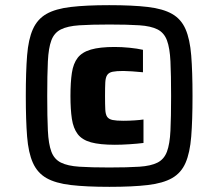

<svg xmlns="http://www.w3.org/2000/svg" viewBox="-20 -716 846 744"><path d="M404 8Q314 8 254.5 1Q195 -6 160 -26Q125 -46 107.5 -85Q90 -124 85 -187Q80 -250 80 -344Q80 -438 85 -501Q90 -564 107.5 -603Q125 -642 160 -662Q195 -682 254.5 -689Q314 -696 403 -696Q494 -696 553 -689Q612 -682 647 -662Q682 -642 699 -603Q716 -564 721 -501Q726 -438 726 -344Q726 -250 721 -187Q716 -124 699 -85Q682 -46 647 -26Q612 -6 553 1Q494 8 404 8ZM425 -155Q367 -155 332.5 -164.5Q298 -174 281 -196.5Q264 -219 258.5 -255.5Q253 -292 253 -344Q253 -397 258.5 -433.5Q264 -470 281 -492Q298 -514 332.5 -524Q367 -534 424 -534Q452 -534 482 -531Q512 -528 534 -523V-436Q515 -438 492 -439.5Q469 -441 458 -441Q431 -441 416.5 -438Q402 -435 395.5 -425.5Q389 -416 388 -396.5Q387 -377 387 -344Q387 -311 388 -291.5Q389 -272 395.5 -263Q402 -254 416.5 -251Q431 -248 458 -248Q479 -248 501.5 -249.5Q524 -251 536 -253V-162Q512 -159 481 -157Q450 -155 425 -155ZM403 -67Q475 -67 520 -70Q565 -73 590.5 -86Q616 -99 627 -128.5Q638 -158 640.5 -210Q643 -262 643 -344Q643 -426 640.5 -478Q638 -530 627 -559.5Q616 -589 590.5 -602Q565 -615 520 -618Q475 -621 404 -621Q333 -621 287.5 -618Q242 -615 216 -602Q190 -589 179 -559.5Q168 -530 165.5 -478Q163 -426 163 -344Q163 -262 165.5 -210Q168 -158 179 -128.5Q190 -99 216 -86Q242 -73 287.5 -70Q333 -67 403 -67Z"/></svg>

Font: Saira SemiExpanded Black
Style: Regular
Weight: 900
Width: 6
Designer: Hector Gatti with collaboration of the Omnibus-Type team
Foundry: Omnibus-Type
Version: Version 1.101